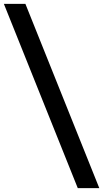

<svg xmlns="http://www.w3.org/2000/svg" viewBox="-36 -760 532 990"><path d="M365 210H476L95 -740H-16Z"/></svg>

Font: FREAK Grotesk
Style: Bold
Weight: 700
Designer: La Scuola Open Source
Foundry: La Scuola Open Source
Version: Version 1.000;PS 1.0;hotconv 1.0.72;makeotf.lib2.5.5900